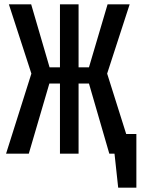

<svg xmlns="http://www.w3.org/2000/svg" viewBox="-20 -710 650 887"><path d="M610 -91V157H526L509 0H485L391 -324H343V0H257V-324H208L113 0H8L125 -370L21 -690H124L209 -399H257V-690H343V-399H391L477 -690H579L475 -370L563 -91Z"/></svg>

Font: Fira Mono Medium
Style: Regular
Weight: 500
Designer: Carrois Corporate & Edenspiekermann AG
Foundry: Carrois Corporate GbR & Edenspiekermann AG
Version: Version 3.206